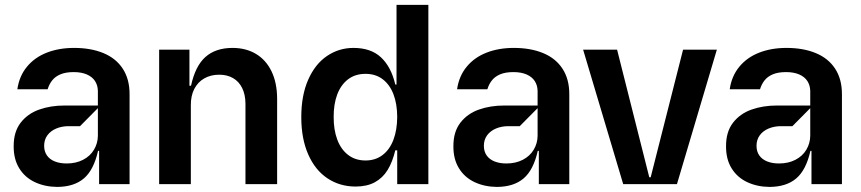

<svg xmlns="http://www.w3.org/2000/svg" viewBox="-20 -747 3495 779"><path d="M212.4 11.4Q161.9 11 121.4 -8Q81 -27 58.1 -64.1Q35.2 -101.2 35.5 -153.4Q35.2 -211.6 63.4 -248.6Q91.6 -285.5 138.3 -302.2Q185 -318.9 242.2 -318.9H377.1V-377.8Q376.8 -400.6 365.6 -418Q354.4 -435.4 332.2 -445Q310 -454.5 279.1 -454.5Q247.2 -454.5 225.9 -445.7Q204.5 -436.8 192.1 -421.3Q179.7 -405.9 173.3 -384.9H50.4Q58.2 -438.6 89.5 -476.4Q120.7 -514.2 169.9 -533.4Q219.1 -552.6 280.5 -552.6Q348.7 -552.6 399.5 -531.6Q450.3 -510.7 478 -468.4Q505.7 -426.1 505.7 -365.1V0H382.1V-134.9H377.8Q360.4 -57.2 320.3 -23.1Q280.2 11 212.4 11.4ZM251.4 -83.8Q288.4 -83.8 317.1 -98.7Q345.9 -113.6 361.3 -139.6Q376.8 -165.5 377.1 -196V-308.2L304.7 -235.1H258.5Q230.8 -235.1 208.1 -225.5Q185.4 -215.9 172.2 -198Q159.1 -180 159.1 -155.5Q159.1 -132.5 170.5 -116.3Q181.8 -100.1 202.9 -91.8Q224.1 -83.5 251.4 -83.8Z M754.3 -319.6V0H625.7V-545.5H748.6V-399.1H755Q772.4 -479.4 813.7 -516Q855.1 -552.6 923.3 -552.6Q977.6 -552.6 1018.3 -528.4Q1058.9 -504.3 1081.5 -457.9Q1104 -411.6 1104.4 -347.3V0H975.9V-327.4Q975.5 -363.6 962.5 -389.9Q949.6 -416.2 925.8 -430Q902 -443.9 869.3 -443.9Q835.2 -443.9 808.9 -429Q782.7 -414.1 768.3 -386.2Q753.9 -358.3 754.3 -319.6Z M1421.9 9.9Q1358.3 9.6 1308.4 -23.6Q1258.5 -56.8 1230.5 -120.6Q1202.4 -184.3 1202.4 -272Q1202.4 -360.1 1230.5 -423.7Q1258.5 -487.2 1306.8 -519.9Q1355.1 -552.6 1414.1 -552.6Q1485.1 -552.6 1526.1 -514Q1567.1 -475.5 1583.8 -404.1H1588.8V-727.3H1718V0H1591.6V-137.1H1583.8Q1572.4 -89.5 1552.6 -57.2Q1532.7 -24.9 1500.7 -7.5Q1468.8 9.9 1421.9 9.9ZM1463.1 -95.9Q1503.2 -95.9 1532.1 -117.9Q1561.1 -139.9 1576.2 -179.7Q1591.3 -219.5 1591.6 -272.7Q1591.3 -326 1576.2 -365.1Q1561.1 -404.1 1532.3 -425.8Q1503.6 -447.4 1463.1 -447.4Q1421.2 -447.4 1392 -425.1Q1362.9 -402.7 1348.2 -363.5Q1333.5 -324.2 1333.8 -272.7Q1333.5 -220.9 1348.2 -181.1Q1362.9 -141.3 1392.2 -118.6Q1421.5 -95.9 1463.1 -95.9Z M1996.4 11.4Q1946 11 1905.5 -8Q1865.1 -27 1842.2 -64.1Q1819.2 -101.2 1819.6 -153.4Q1819.2 -211.6 1847.5 -248.6Q1875.7 -285.5 1922.4 -302.2Q1969.1 -318.9 2026.3 -318.9H2161.2V-377.8Q2160.9 -400.6 2149.7 -418Q2138.5 -435.4 2116.3 -445Q2094.1 -454.5 2063.2 -454.5Q2031.2 -454.5 2009.9 -445.7Q1988.6 -436.8 1976.2 -421.3Q1963.8 -405.9 1957.4 -384.9H1834.5Q1842.3 -438.6 1873.6 -476.4Q1904.8 -514.2 1954 -533.4Q2003.2 -552.6 2064.6 -552.6Q2132.8 -552.6 2183.6 -531.6Q2234.4 -510.7 2262.1 -468.4Q2289.8 -426.1 2289.8 -365.1V0H2166.2V-134.9H2161.9Q2144.5 -57.2 2104.4 -23.1Q2064.3 11 1996.4 11.4ZM2035.5 -83.8Q2072.4 -83.8 2101.2 -98.7Q2130 -113.6 2145.4 -139.6Q2160.9 -165.5 2161.2 -196V-308.2L2088.8 -235.1H2042.6Q2014.9 -235.1 1992.2 -225.5Q1969.5 -215.9 1956.3 -198Q1943.2 -180 1943.2 -155.5Q1943.2 -132.5 1954.5 -116.3Q1965.9 -100.1 1987 -91.8Q2008.2 -83.5 2035.5 -83.8Z M2888.5 -545.5 2726.6 0H2508.5L2345.9 -545.5H2483.7L2614.3 -27.7H2620L2751.4 -545.5Z M3102.6 11.4Q3052.2 11 3011.7 -8Q2971.2 -27 2948.3 -64.1Q2925.4 -101.2 2925.8 -153.4Q2925.4 -211.6 2953.7 -248.6Q2981.9 -285.5 3028.6 -302.2Q3075.3 -318.9 3132.5 -318.9H3267.4V-377.8Q3267 -400.6 3255.9 -418Q3244.7 -435.4 3222.5 -445Q3200.3 -454.5 3169.4 -454.5Q3137.4 -454.5 3116.1 -445.7Q3094.8 -436.8 3082.4 -421.3Q3070 -405.9 3063.6 -384.9H2940.7Q2948.5 -438.6 2979.8 -476.4Q3011 -514.2 3060.2 -533.4Q3109.4 -552.6 3170.8 -552.6Q3239 -552.6 3289.8 -531.6Q3340.6 -510.7 3368.3 -468.4Q3396 -426.1 3396 -365.1V0H3272.4V-134.9H3268.1Q3250.7 -57.2 3210.6 -23.1Q3170.5 11 3102.6 11.4ZM3141.7 -83.8Q3178.6 -83.8 3207.4 -98.7Q3236.2 -113.6 3251.6 -139.6Q3267 -165.5 3267.4 -196V-308.2L3195 -235.1H3148.8Q3121.1 -235.1 3098.4 -225.5Q3075.6 -215.9 3062.5 -198Q3049.4 -180 3049.4 -155.5Q3049.4 -132.5 3060.7 -116.3Q3072.1 -100.1 3093.2 -91.8Q3114.3 -83.5 3141.7 -83.8Z"/></svg>

Font: Riot Sans
Style: Regular
Weight: 400
Designer: Rasmus Andersson
Foundry: rsms
Version: Version 3.005